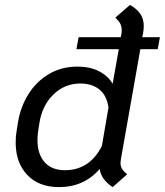

<svg xmlns="http://www.w3.org/2000/svg" viewBox="-20 -753 673 784"><path d="M474 -105Q472 -93 472 -88Q472 -75 478 -64.5Q484 -54 499 -41L440 11Q393 -20 387 -63Q323 11 221 11Q138 11 91 -39Q44 -89 44 -171Q44 -198 48 -219L53 -251Q63 -315 95.5 -367.5Q128 -420 179.5 -450.5Q231 -481 296 -481Q348 -481 384.5 -462Q421 -443 440 -411L465 -552H292L301 -601H473L476 -616Q477 -621 477 -630Q477 -645 471 -656.5Q465 -668 451 -681L511 -733Q540 -716 553.5 -695.5Q567 -675 567 -647Q567 -633 564 -616L561 -601H633L624 -552H553ZM423 -314Q416 -363 386 -387.5Q356 -412 308 -412Q244 -412 198 -367Q152 -322 141 -251L136 -219Q133 -200 133 -181Q133 -124 162 -91Q191 -58 245 -58Q346 -58 396 -157Z"/></svg>

Font: KoHo Medium
Style: Italic
Weight: 500
Italic angle: -10°
Designer: Cadson Demak & Katatrad Team
Foundry: Cadson Demak Co.,Ltd.
Version: Version 1.000